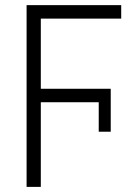

<svg xmlns="http://www.w3.org/2000/svg" viewBox="-20 -731 530 751"><path d="M413.1 -215.8H366.2V-331.1H139.6V0H84V-710.9H454.1V-658.2H139.6V-383.8H413.1Z"/></svg>

Font: Roboto Condensed Light
Style: Regular
Weight: 300
Designer: Google
Version: Version 2.134; 2016